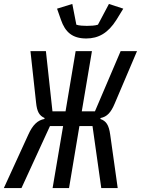

<svg xmlns="http://www.w3.org/2000/svg" viewBox="-53 -959 719 979"><path d="M91.3 -272.4 -33.4 0H56.5L201.7 -316.1H268.8L215.2 0H299L351.9 -316.1H418.7L463.4 0H547.2L508.9 -272.7C502.1 -322.4 487.9 -342.3 458.8 -352.3L459.9 -357.2C492.2 -363.6 512.4 -384.6 531.6 -430.4L645.6 -698.2H562.1L431.1 -391.3H364L415.8 -698.2H332.7L281.2 -391.3H214.5L181.1 -698.2H102.3L131 -435.4C135.7 -389.9 147 -369.3 174.4 -357.2L173.3 -352.3C139.9 -346.2 114 -323.2 91.3 -272.4ZM237.9 -914.8 257.8 -858C279.1 -796.2 315.3 -762.8 386.7 -762.8C449.2 -762.8 498.2 -790.5 540.5 -857.6L575.6 -914.8L502.5 -938.9L446.4 -833.1C431.5 -828.1 408.4 -827.1 389.6 -827.1C376.1 -827.1 349.1 -828.1 336.3 -833.1L315.7 -938.9Z"/></svg>

Font: Margiela Mono Italic Text It
Style: Regular
Weight: 400
Designer: Mike Abbink, Paul van der Laan, Pieter van Rosmalen
Foundry: Bold Monday
Version: Version 2.003 2021